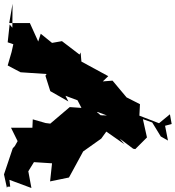

<svg xmlns="http://www.w3.org/2000/svg" viewBox="-3 -906 902 987"><g transform="rotate(90 448.5 -413.0)"><path d="M678 -825 602 -810 593 -844 543 -835 589 -779 550 -678 491 -681 456 -612 370 -540 374 -490 347 -518 272 -380 225 -376 235 -371V-369L167 -280L176 -229L129 -171L169 -158L74 -115V-9L-25 -26L98 -25L81 -11L173 -1L183 -30L223 -21L292 -1L327 -67L336 -201L345 -195L424 -220L477 -313L448 -298L471 -360L560 -406L531 -463L549 -511L548 -479L527 -454L512 -406L506 -320L591 -220L588 -196L569 -130L612 -128V-18L681 -52L706 -38L718 -27L852 18L921 3L915 0V-14L880 -10L922 -123L836 -107L789 -136L795 -229L888 -219L868 -316L837 -333C802 -352 768 -370 734 -389L668 -482L632 -508L697 -601L668 -577L720 -646L722 -657L662 -717L568 -696L585 -744L657 -788Z"/></g></svg>

Font: Hussar Lance
Style: ExBdObl
Weight: 700
Foundry: Cannot Into Space Fonts, PlusOne Fonts
Version: Version 2.270